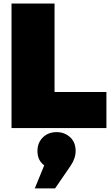

<svg xmlns="http://www.w3.org/2000/svg" viewBox="-20 -721 624 1081"><path d="M44.9 0V-701.2H287.1V-203.1H579.1V0ZM175.8 339.8 229 210Q190.9 182.1 190.9 129.9Q190.9 82.5 221.2 52.7Q251.5 22.9 298.8 22.9Q343.3 22.9 374.5 51.3Q405.8 79.6 405.8 128.9Q405.8 170.4 377.9 211.9L290 339.8Z"/></svg>

Font: Trueno UltraBlack
Style: Regular
Weight: 950
Designer: Julieta Ulanovsky
Foundry: Julieta Ulanovsky
Version: Version 3.001b | FøM Fix